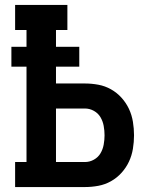

<svg xmlns="http://www.w3.org/2000/svg" viewBox="-20 -755 640 775"><path d="M41 0V-101H87V-486H26V-566H87V-634H41V-735H252V-634H206V-566H300V-486H206V-418H323Q350 -418 377 -413Q404 -408 428 -394.5Q452 -381 470.5 -360.5Q489 -340 500.5 -315.5Q512 -291 516.5 -263.5Q521 -236 521 -209Q521 -182 516.5 -154.5Q512 -127 500.5 -102.5Q489 -78 470.5 -57.5Q452 -37 428 -23.5Q404 -10 377 -5Q350 0 323 0ZM323 -101Q342 -101 359 -110.5Q376 -120 385.5 -136Q395 -152 398.5 -171Q402 -190 402 -209Q402 -228 398.5 -247Q395 -266 385.5 -282Q376 -298 359 -307.5Q342 -317 323 -317H206V-101Z"/></svg>

Font: Iosevka Slab Extended
Style: Bold
Weight: 700
Width: 7
Monospace: yes
Designer: Belleve Invis
Foundry: Belleve Invis
Version: Version 11.1.0; ttfautohint (v1.8.3)